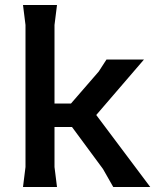

<svg xmlns="http://www.w3.org/2000/svg" viewBox="-20 -748 626 768"><path d="M433 0 392 -72 268 -240H142V-334H264L375 -462L406 -510H556L365 -288L581 0ZM72 0 82 -80V-648L72 -728H208L198 -648V-80L208 0Z"/></svg>

Font: AR One Sans SemiBold
Style: Regular
Weight: 600
Designer: Niteesh Yadav
Foundry: Niteesh Yadav
Version: Version 1.001;gftools[0.9.33]